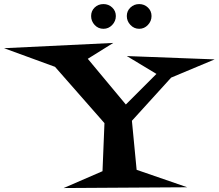

<svg xmlns="http://www.w3.org/2000/svg" viewBox="-150 -867 1089 956"><path d="M918.9 -571.3 702.1 -480.5 506.8 -265.6 530.3 -21.5 782.2 65.4 167 69.3 360.4 -14.6 370.1 -253.9 124 -534.2 -129.9 -627 414.1 -653.3 287.1 -574.2 476.6 -346.7 628.9 -499 481.4 -587.9ZM604.5 -787.1Q604.5 -761.7 586.4 -742.7Q568.4 -723.6 543 -723.6Q517.6 -723.6 499.5 -742.7Q481.4 -761.7 481.4 -787.1Q481.4 -812.5 499.5 -829.6Q517.6 -846.7 543 -846.7Q568.4 -846.7 586.4 -829.6Q604.5 -812.5 604.5 -787.1ZM426.8 -787.1Q426.8 -761.7 408.7 -742.7Q390.6 -723.6 365.2 -723.6Q338.9 -723.6 321.3 -742.7Q303.7 -761.7 303.7 -787.1Q303.7 -812.5 321.3 -829.6Q338.9 -846.7 365.2 -846.7Q390.6 -846.7 408.7 -829.6Q426.8 -812.5 426.8 -787.1Z"/></svg>

Font: Fontdiner Swanky
Style: Regular
Weight: 400
Designer: Font Diner, Inc
Foundry: Font Diner, Inc
Version: Version 1.001